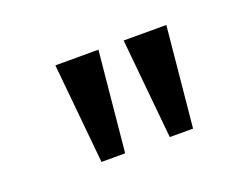

<svg xmlns="http://www.w3.org/2000/svg" viewBox="-55 -833 611 465"><g transform="rotate(-20 251.0 -600.0)"><path d="M140 -471 115 -729H226L201 -471ZM316 -471 291 -729H401L376 -471Z"/></g></svg>

Font: lgurmukhi25
Style: Book
Weight: 400
Designer: Jelle Bosma - Monotype Design Team
Foundry: Monotype Imaging Inc.
Version: Version 2.003